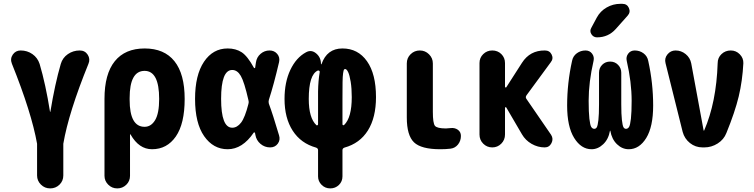

<svg xmlns="http://www.w3.org/2000/svg" viewBox="-20 -790 4040 1029"><path d="M407.2 -519.5Q435.5 -519.5 450.2 -496.6Q464.8 -473.6 454.1 -448.2Q347.7 -186.5 319.3 -19.5V150.4Q319.3 179.7 298.8 199.7Q278.3 219.7 249 219.7Q219.7 219.7 199.2 199.2Q178.7 178.7 178.7 150.4V-19.5Q149.4 -185.5 43.9 -448.2Q33.2 -474.6 48.3 -497.1Q63.5 -519.5 90.8 -519.5Q126 -519.5 153.8 -500Q181.6 -480.5 192.4 -447.3Q224.6 -338.9 248 -191.4Q248 -190.4 249 -190.4Q250 -190.4 250 -191.4Q274.4 -339.8 305.7 -447.3Q315.4 -480.5 343.8 -500Q372.1 -519.5 407.2 -519.5Z M754.9 -110.4Q790 -110.4 811.5 -146.5Q833 -182.6 833 -259.8Q833 -410.2 754.9 -410.2Q674.8 -410.2 674.8 -264.6V-254.9Q674.8 -110.4 754.9 -110.4ZM969.7 -259.8Q969.7 -127 922.4 -58.6Q875 9.8 794.9 9.8Q724.6 9.8 679.7 -69.3Q679.7 -70.3 677.7 -70.3Q676.8 -70.3 676.8 -69.3V152.3Q676.8 180.7 656.7 200.2Q636.7 219.7 608.4 219.7Q580.1 219.7 560.1 199.7Q540 179.7 540 152.3V-259.8Q540 -393.6 595.2 -461.9Q650.4 -530.3 755.4 -530.3Q860.4 -530.3 915 -461.9Q969.7 -393.6 969.7 -259.8Z M1311.5 -233.4Q1314.5 -243.2 1311.5 -252.9Q1289.1 -351.6 1270.5 -383.3Q1252 -415 1224.6 -415Q1165 -415 1165 -260.3Q1165 -105.5 1224.6 -105.5Q1251 -105.5 1272 -132.8Q1293 -160.2 1311.5 -233.4ZM1420.9 -234.4Q1442.4 -176.8 1475.6 -64.5Q1483.4 -40 1468.8 -20Q1454.1 0 1427.7 0Q1398.4 0 1376 -19Q1353.5 -38.1 1348.6 -67.4Q1347.7 -68.4 1347.7 -72.3Q1347.7 -76.2 1346.7 -77.1Q1345.7 -80.1 1343.3 -80.6Q1340.8 -81.1 1339.8 -79.1Q1279.3 9.8 1200.2 9.8Q1123 9.8 1074.2 -60.1Q1025.4 -129.9 1025.4 -259.8Q1025.4 -387.7 1073.2 -459Q1121.1 -530.3 1200.2 -530.3Q1244.1 -530.3 1275.4 -509.8Q1306.6 -489.3 1340.8 -426.8Q1343.8 -422.9 1346.7 -425.8Q1347.7 -426.8 1347.7 -428.7Q1347.7 -433.6 1349.6 -441.9Q1351.6 -450.2 1351.6 -455.1Q1355.5 -483.4 1376.5 -501.5Q1397.5 -519.5 1424.8 -519.5Q1450.2 -519.5 1465.8 -501Q1481.4 -482.4 1475.6 -457Q1447.3 -335.9 1420.9 -254.9Q1418 -244.1 1420.9 -234.4Z M1824.2 -120.1Q1865.2 -159.2 1865.2 -269.5Q1865.2 -316.4 1859.4 -352.1Q1853.5 -387.7 1845.7 -403.8Q1837.9 -419.9 1830.1 -419.9Q1825.2 -419.9 1823.2 -416.5Q1821.3 -413.1 1818.8 -397.5Q1816.4 -381.8 1815.9 -350.1Q1815.4 -318.4 1815.4 -259.8V-124Q1815.4 -120.1 1818.8 -119.1Q1822.3 -118.2 1824.2 -120.1ZM1693.4 -403.3Q1694.3 -407.2 1691.4 -410.2Q1688.5 -413.1 1683.6 -412.1Q1634.8 -390.6 1634.8 -259.8Q1634.8 -157.2 1675.8 -119.1Q1677.7 -117.2 1681.2 -118.7Q1684.6 -120.1 1684.6 -124V-299.8Q1685.5 -357.4 1693.4 -403.3ZM1995.1 -269.5Q1995.1 -160.2 1951.7 -90.8Q1908.2 -21.5 1826.2 1Q1815.4 4.9 1815.4 14.6V155.3Q1815.4 182.6 1796.4 201.2Q1777.3 219.7 1750 219.7Q1722.7 219.7 1703.6 200.7Q1684.6 181.6 1684.6 155.3V14.6Q1684.6 4.9 1673.8 1Q1592.8 -21.5 1548.8 -89.4Q1504.9 -157.2 1504.9 -259.8Q1504.9 -349.6 1536.1 -415.5Q1567.4 -481.4 1620.1 -509.8Q1648.4 -525.4 1674.3 -503.9Q1700.2 -482.4 1700.2 -447.3Q1700.2 -445.3 1701.2 -445.3Q1702.1 -445.3 1703.1 -446.3Q1732.4 -530.3 1815.4 -530.3Q1898.4 -530.3 1946.8 -461.9Q1995.1 -393.6 1995.1 -269.5Z M2394.5 -103.5Q2417 -106.4 2433.6 -94.7Q2450.2 -83 2450.2 -61.5Q2450.2 -35.2 2434.6 -15.6Q2418.9 3.9 2394.5 6.8Q2369.1 9.8 2339.8 9.8Q2237.3 9.8 2198.7 -27.3Q2160.2 -64.5 2160.2 -160.2V-450.2Q2160.2 -479.5 2180.7 -499.5Q2201.2 -519.5 2230 -519.5Q2258.8 -519.5 2279.3 -499Q2299.8 -478.5 2299.8 -450.2V-190.4Q2299.8 -129.9 2311 -115.7Q2322.3 -101.6 2370.1 -101.6Q2377 -101.6 2394.5 -103.5Z M2800.8 -260.7 2933.6 -67.4Q2947.3 -45.9 2935.5 -22.9Q2923.8 0 2899.4 0Q2862.3 0 2829.1 -19Q2795.9 -38.1 2777.3 -70.3L2693.4 -213.9Q2689.5 -217.8 2686.5 -212.9V-69.3Q2686.5 -40 2666.5 -20Q2646.5 0 2618.2 0Q2589.8 0 2569.8 -20Q2549.8 -40 2549.8 -69.3V-452.1Q2549.8 -480.5 2569.8 -500Q2589.8 -519.5 2618.2 -519.5Q2647.5 -519.5 2667 -500Q2686.5 -480.5 2686.5 -452.1V-324.2Q2686.5 -322.3 2689.5 -321.3Q2692.4 -320.3 2693.4 -322.3L2777.3 -453.1Q2820.3 -520.5 2900.4 -519.5Q2925.8 -519.5 2936.5 -497.6Q2947.3 -475.6 2931.6 -456.1L2801.8 -279.3Q2794.9 -269.5 2800.8 -260.7Z M3381.8 -519.5Q3408.2 -519.5 3428.7 -504.4Q3449.2 -489.3 3454.1 -463.9Q3480.5 -344.7 3480.5 -224.6Q3480.5 -110.4 3443.4 -50.3Q3406.2 9.8 3349.6 9.8Q3314.5 9.8 3286.6 -17.1Q3258.8 -43.9 3251 -88.9Q3251 -89.8 3250 -89.8Q3249 -89.8 3249 -88.9Q3241.2 -43.9 3212.9 -17.1Q3184.6 9.8 3150.4 9.8Q3094.7 9.8 3057.1 -50.8Q3019.5 -111.3 3019.5 -224.6Q3019.5 -344.7 3045.9 -463.9Q3050.8 -489.3 3071.3 -504.4Q3091.8 -519.5 3118.2 -519.5Q3140.6 -519.5 3153.3 -502.4Q3166 -485.4 3161.1 -463.9Q3134.8 -349.6 3134.8 -250Q3134.8 -188.5 3138.7 -153.8Q3142.6 -119.1 3148.9 -109.4Q3155.3 -99.6 3165 -99.6Q3173.8 -99.6 3178.7 -108.4Q3183.6 -117.2 3187 -146.5Q3190.4 -175.8 3190.4 -230.5V-400.4Q3190.4 -425.8 3207.5 -442.9Q3224.6 -460 3250 -460Q3275.4 -460 3292.5 -442.4Q3309.6 -424.8 3309.6 -400.4V-230.5Q3309.6 -176.8 3313 -147Q3316.4 -117.2 3321.3 -108.4Q3326.2 -99.6 3335 -99.6Q3344.7 -99.6 3351.1 -109.4Q3357.4 -119.1 3361.3 -153.8Q3365.2 -188.5 3365.2 -250Q3365.2 -349.6 3338.9 -463.9Q3334 -485.4 3346.7 -502.4Q3359.4 -519.5 3381.8 -519.5ZM3315.4 -769.5Q3340.8 -769.5 3350.6 -747.1Q3360.4 -724.6 3343.8 -706.1L3280.3 -634.8Q3240.2 -589.8 3179.7 -589.8Q3160.2 -589.8 3149.4 -606.9Q3138.7 -624 3149.4 -641.6L3178.7 -696.3Q3197.3 -730.5 3231.4 -750Q3265.6 -769.5 3304.7 -769.5Z M3896.5 -519.5Q3924.8 -519.5 3944.8 -499Q3964.8 -478.5 3963.9 -451.2Q3959 -356.4 3939 -272.9Q3918.9 -189.5 3873 -77.1Q3859.4 -42 3826.2 -21Q3793 0 3754.9 0H3745.1Q3707 0 3677.7 -23.4Q3648.4 -46.9 3638.7 -83L3546.9 -451.2Q3540 -477.5 3557.1 -498.5Q3574.2 -519.5 3600.6 -519.5Q3630.9 -519.5 3654.8 -500Q3678.7 -480.5 3684.6 -450.2L3751 -90.8Q3751 -89.8 3752 -89.8Q3753.9 -89.8 3753.9 -90.8Q3819.3 -241.2 3826.2 -451.2Q3826.2 -480.5 3846.7 -500Q3867.2 -519.5 3896.5 -519.5Z"/></svg>

Font: Rounded-X Mgen+ 1m bold
Style: Bold
Weight: 700
Designer: [Source Han Sans]
Ryoko NISHIZUKA  (kana & ideographs); Paul D. Hunt (Latin, Greek & Cyrillic); Wenlong ZHANG  (bopomofo
Version: Version 1.059.20150602